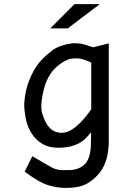

<svg xmlns="http://www.w3.org/2000/svg" viewBox="-60 -710 629 934"><path d="M144.5 -232.9Q137.2 -187.5 144.8 -160.6Q152.3 -133.8 164.8 -111.1Q177.2 -88.4 196 -76.2Q214.8 -64 240.2 -64Q272.5 -64 308.3 -92.8Q344.2 -121.6 383.8 -178.2V-405.8Q364.3 -415 340.3 -422.4Q316.4 -429.7 277.8 -422.9Q226.1 -403.3 191.9 -359.6Q157.7 -315.9 144.5 -232.9ZM469.2 -3.4Q469.2 -2.4 468.3 -1.5Q465.3 55.7 445.3 97.7Q428.7 131.3 398.2 158.2Q367.7 185.1 336.4 194.6Q305.2 204.1 258.3 204.1Q217.3 204.1 173.1 190.4Q128.9 176.8 60.1 125L97.2 49.8Q167 91.3 194.3 106Q221.7 120.6 263.2 117.2Q315.4 120.1 347.4 93.5Q379.4 66.9 381.8 0L383.3 -66.4Q374.5 -57.1 365.2 -45.9Q318.8 8.8 223.1 8.8Q180.2 8.8 148.4 -8.8Q116.7 -26.4 95.5 -58.6Q74.2 -90.8 66.4 -128.2Q58.6 -165.5 57.6 -201.2Q61.5 -270 83 -321.8Q104.5 -373.5 129.6 -404.1Q154.8 -434.6 193.1 -463.9Q231.4 -493.2 299.8 -500Q332.5 -499 349.6 -493.7Q366.7 -488.3 394 -480L469.2 -499ZM425.3 -689.9 269.5 -571.8H184.6L302.2 -689.9ZM-39.6 -490.2Z"/></svg>

Font: Code New Roman
Style: Regular
Weight: 400
Monospace: yes
Designer: Sam Radian
Foundry: Code New Roman
Version: Version 2.00 November 29, 2014